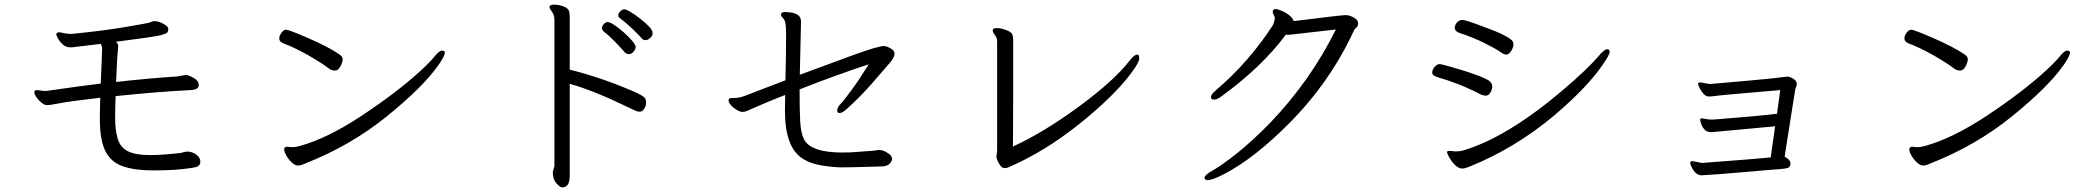

<svg xmlns="http://www.w3.org/2000/svg" viewBox="-20 -746 9040 827"><path d="M745 -417Q613 -408 480 -393Q484 -502 489 -543V-547Q489 -559 479 -566Q650 -588 673 -594.5Q696 -601 700.5 -606Q705 -611 705 -620Q705 -629 694 -637Q668 -655 646 -655H642Q634 -653 626 -649.5Q618 -646 519.5 -629.5Q421 -613 299 -601L284 -600Q266 -600 253.5 -603.5Q241 -607 235 -607Q229 -607 225.5 -603.5Q222 -600 222 -598Q222 -596 229 -582Q236 -568 250 -555Q264 -542 283 -542H290Q293 -542 297 -543L414 -557Q420 -545 420 -537.5Q420 -530 418 -485.5Q416 -441 414 -386Q337 -377 185 -355L173 -354L139 -358Q128 -358 128 -349Q128 -340 137 -327Q146 -314 159 -303.5Q172 -293 183.5 -293Q195 -293 238 -301.5Q281 -310 412 -325Q410 -273 410 -233Q410 -143 434 -95Q458 -47 510 -29.5Q562 -12 636.5 -12Q711 -12 761 -17Q811 -22 827 -27.5Q843 -33 843 -49.5Q843 -66 827.5 -78.5Q812 -91 792 -93H786Q776 -93 763 -88Q683 -78 623.5 -78Q564 -78 531 -94.5Q498 -111 487 -148.5Q476 -186 476 -236Q476 -286 478 -332Q661 -351 802 -358Q836 -360 836 -379Q836 -398 815 -410Q794 -422 782 -423H779Z M1188 -598Q1183 -592 1183 -579Q1183 -566 1203 -558Q1241 -545 1308 -508Q1373 -470 1398 -450Q1409 -442 1423 -442Q1437 -442 1446.5 -460.5Q1456 -479 1456 -491Q1456 -503 1440 -513Q1396 -543 1310.5 -580.5Q1225 -618 1212 -618Q1199 -618 1188 -598ZM1217 -114Q1204 -114 1204 -103Q1204 -92 1213.5 -75.5Q1223 -59 1237 -46Q1251 -33 1263.5 -33Q1276 -33 1295 -42Q1491 -119 1647 -245.5Q1803 -372 1868 -465Q1896 -505 1896 -519Q1896 -528 1884 -528Q1872 -528 1851.5 -502.5Q1831 -477 1788 -438Q1688 -347 1538.5 -248Q1389 -149 1270 -117Q1253 -112 1239 -112Z M2361 -4Q2361 26 2376.5 43.5Q2392 61 2400.5 61Q2409 61 2411 60Q2434 53 2434 11V-385Q2538 -356 2694 -280Q2713 -271 2719.5 -268Q2726 -265 2736.5 -265Q2747 -265 2755 -278Q2763 -291 2763 -302Q2763 -313 2760 -320Q2755 -333 2700 -356Q2564 -414 2434 -446V-673Q2434 -690 2430 -700.5Q2426 -711 2406.5 -718.5Q2387 -726 2367 -726Q2347 -726 2347 -716Q2347 -709 2357.5 -695.5Q2368 -682 2368 -659V-31ZM2772 -576Q2791 -588 2791 -602Q2791 -616 2775 -632.5Q2759 -649 2737 -666Q2715 -683 2696 -694.5Q2677 -706 2669 -706Q2661 -706 2652 -697.5Q2643 -689 2643 -680.5Q2643 -672 2650 -668Q2679 -646 2707 -619Q2735 -592 2742.5 -582.5Q2750 -573 2758 -573Q2766 -573 2772 -576ZM2580 -611Q2603 -593 2631 -564Q2659 -535 2668 -524Q2677 -513 2689 -513Q2701 -513 2709.5 -524Q2718 -535 2718 -543.5Q2718 -552 2703 -570Q2688 -588 2667 -606.5Q2646 -625 2626.5 -638Q2607 -651 2598 -651Q2589 -651 2581 -642.5Q2573 -634 2573 -625.5Q2573 -617 2580 -611Z M3722 -469Q3683 -406 3648.5 -359Q3614 -312 3600 -297.5Q3586 -283 3586 -271Q3586 -259 3596 -259Q3606 -259 3621 -271Q3686 -329 3738 -389Q3790 -449 3811.5 -474Q3833 -499 3833 -514Q3833 -529 3815 -538.5Q3797 -548 3785 -548H3783Q3772 -546 3738 -537Q3704 -528 3425 -424Q3428 -561 3429 -601.5Q3430 -642 3430 -648V-655Q3430 -694 3360 -694Q3344 -694 3344 -683Q3344 -676 3351 -670Q3358 -664 3362 -651Q3366 -638 3366 -588.5Q3366 -539 3365 -493Q3364 -447 3363 -400Q3316 -382 3271 -365Q3226 -348 3196 -336Q3166 -324 3146 -324H3133Q3118 -324 3118 -314.5Q3118 -305 3128.5 -293Q3139 -281 3153.5 -272.5Q3168 -264 3178 -264Q3188 -264 3197 -268Q3206 -272 3213 -275L3280 -304Q3318 -320 3362 -337Q3362 -318 3361.5 -300.5Q3361 -283 3361 -269Q3361 -114 3434 -65Q3469 -41 3521 -33Q3573 -25 3607 -25Q3641 -25 3773 -29Q3799 -29 3810.5 -39.5Q3822 -50 3822 -61.5Q3822 -73 3812 -81Q3787 -100 3769 -100H3766Q3759 -100 3753.5 -98.5Q3748 -97 3729 -96Q3710 -95 3676.5 -92Q3643 -89 3609 -89Q3470 -89 3442 -148Q3429 -175 3426.5 -226Q3424 -277 3424 -361Q3584 -424 3722 -469Z M4272 -73V-68Q4272 -67 4276 -55.5Q4280 -44 4288.5 -33Q4297 -22 4307 -22Q4317 -22 4323 -25Q4481 -93 4632.5 -215Q4784 -337 4856 -436Q4887 -478 4887 -494.5Q4887 -511 4879 -511Q4867 -511 4849 -489Q4780 -399 4626.5 -286.5Q4473 -174 4343 -115Q4343 -149 4343.5 -201Q4344 -253 4344 -311V-575Q4344 -589 4340 -598.5Q4336 -608 4314 -616.5Q4292 -625 4274 -625Q4256 -625 4256 -616V-615Q4256 -606 4265.5 -595Q4275 -584 4275 -566V-98Z M5552 -655Q5551 -663 5538.5 -675.5Q5526 -688 5505 -697.5Q5484 -707 5475 -707Q5462 -707 5462 -695Q5462 -689 5466.5 -681.5Q5471 -674 5471 -666V-665Q5469 -651 5463 -638Q5360 -479 5216 -356Q5196 -339 5196 -328Q5196 -317 5208.5 -317Q5221 -317 5237 -328Q5413 -455 5518 -596Q5525 -596 5532 -596L5734 -619Q5625 -399 5452 -218Q5376 -140 5309.5 -87Q5243 -34 5205.5 -13Q5168 8 5168 20Q5168 23 5171.5 26.5Q5175 30 5181 30Q5203 30 5256 2Q5382 -64 5530 -212Q5709 -391 5813 -617Q5815 -621 5822.5 -627.5Q5830 -634 5830 -646.5Q5830 -659 5811.5 -670Q5793 -681 5776.5 -681Q5760 -681 5552 -655Z M6267 -604Q6323 -586 6375 -560Q6427 -534 6442 -522.5Q6457 -511 6468.5 -511Q6480 -511 6489.5 -527Q6499 -543 6499 -556Q6499 -569 6484 -579Q6454 -601 6372 -630Q6294 -660 6279.5 -660Q6265 -660 6255.5 -649Q6246 -638 6246 -627Q6246 -611 6267 -604ZM6231 -96H6220Q6213 -96 6213 -90Q6213 -84 6224 -65Q6252 -20 6279 -20Q6289 -20 6309 -28Q6507 -108 6676 -250Q6817 -370 6884 -468Q6913 -510 6913 -522Q6913 -534 6902 -534Q6891 -534 6866 -505Q6817 -447 6707 -354Q6474 -157 6289 -100Q6273 -94 6251 -94H6244ZM6390 -401Q6356 -420 6273.5 -445Q6191 -470 6180.5 -470Q6170 -470 6159.5 -458Q6149 -446 6149 -433Q6149 -420 6174 -413Q6271 -385 6358 -339Q6370 -334 6380 -334Q6390 -334 6397 -343.5Q6404 -353 6406 -363L6408 -373Q6408 -389 6390 -401Z M7270 -52Q7260 -52 7260 -43Q7260 -40 7266 -27Q7283 9 7309 9L7327 8Q7367 6 7465.5 -2.5Q7564 -11 7599.5 -14Q7635 -17 7651 -18Q7667 -19 7679.5 -22.5Q7692 -26 7692 -42Q7692 -58 7667 -71Q7672 -102 7679.5 -151Q7687 -200 7696 -256Q7705 -312 7713 -363Q7714 -366 7716.5 -371Q7719 -376 7719 -386.5Q7719 -397 7704.5 -406.5Q7690 -416 7677 -416Q7621 -408 7509 -398.5Q7397 -389 7345 -384L7305 -391Q7294 -391 7294 -385.5Q7294 -380 7300.5 -367Q7307 -354 7317 -342.5Q7327 -331 7338.5 -330.5Q7350 -330 7367 -332.5Q7384 -335 7420 -338Q7456 -341 7497.5 -345Q7539 -349 7579 -352Q7619 -355 7648 -358L7634 -256Q7564 -247 7361 -231H7347Q7341 -231 7337 -232L7324 -234Q7317 -236 7311 -236H7307Q7303 -235 7303 -230.5Q7303 -226 7307 -213.5Q7311 -201 7321 -189Q7331 -177 7349 -177H7356L7626 -202L7607 -68Q7579 -65 7540 -62Q7501 -59 7459 -55.5Q7417 -52 7380.5 -49.5Q7344 -47 7322 -45L7311 -44Z M8188 -598Q8183 -592 8183 -579Q8183 -566 8203 -558Q8241 -545 8308 -508Q8373 -470 8398 -450Q8409 -442 8423 -442Q8437 -442 8446.5 -460.5Q8456 -479 8456 -491Q8456 -503 8440 -513Q8396 -543 8310.5 -580.5Q8225 -618 8212 -618Q8199 -618 8188 -598ZM8217 -114Q8204 -114 8204 -103Q8204 -92 8213.5 -75.5Q8223 -59 8237 -46Q8251 -33 8263.5 -33Q8276 -33 8295 -42Q8491 -119 8647 -245.5Q8803 -372 8868 -465Q8896 -505 8896 -519Q8896 -528 8884 -528Q8872 -528 8851.5 -502.5Q8831 -477 8788 -438Q8688 -347 8538.5 -248Q8389 -149 8270 -117Q8253 -112 8239 -112Z"/></svg>

Font: LXGW WenKai TC
Style: Regular
Weight: 400
Designer: LXGW / Fontworks Inc.
Foundry: LXGW / Fontworks Inc.
Version: Version 1.330